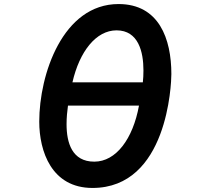

<svg xmlns="http://www.w3.org/2000/svg" viewBox="-20 -860 1040 949"><path d="M437 69C808 69 827 -445 827 -494C827 -668 766 -840 566 -840C290 -840 174 -492 174 -259C174 -112 235 69 437 69ZM316 -338H667C637 -174 554 -61 446 -61C336 -61 309 -154 309 -246C309 -278 312 -310 316 -338ZM686 -453H338C373 -606 455 -710 556 -710C664 -710 689 -604 689 -512C689 -491 688 -471 686 -453Z"/></svg>

Font: LINE Seed JP_OTF Bold
Style: Regular
Weight: 700
Designer: LINE & Fontrix & Fontworks
Version: Version 1.009